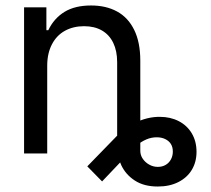

<svg xmlns="http://www.w3.org/2000/svg" viewBox="-20 -557 767 697"><path d="M489.3 -50.8V-9.8Q489.3 5.9 498 19Q506.8 32.2 521.5 40.5Q536.1 48.8 552.7 48.8Q569.3 48.8 581.5 41.5Q593.8 34.2 600.6 21.5Q607.4 8.8 607.4 -6.8Q607.4 -23.4 600.1 -34.7Q592.8 -45.9 579.6 -52.2Q566.4 -58.6 548.8 -58.6Q529.3 -58.6 511.2 -50.8Q493.2 -43 478.5 -30.8Q463.9 -18.6 446.3 1L350.6 101.6L296.9 46.9L403.3 -62.5Q424.8 -85 449.7 -100.1Q474.6 -115.2 500.5 -123.5Q526.4 -131.8 552.7 -132.8H560.5Q598.6 -132.8 628.9 -117.2Q659.2 -101.6 676.3 -72.8Q693.4 -43.9 693.4 -5.9Q693.4 31.2 676.3 59.6Q659.2 87.9 627.4 104Q595.7 120.1 552.7 120.1Q502.9 120.1 469.7 98.6Q436.5 77.1 420.4 43Q404.3 8.8 404.3 -29.3V-50.8ZM151.4 0H67.4V-530.3H148.4V-447.3H155.3Q175.8 -490.2 213.9 -513.7Q252 -537.1 310.5 -537.1Q365.2 -537.1 405.3 -515.1Q445.3 -493.2 467.3 -448.2Q489.3 -403.3 489.3 -336.9V0H405.3V-331.1Q405.3 -372.1 391.1 -401.4Q377 -430.7 350.1 -446.3Q323.2 -461.9 285.2 -461.9Q246.1 -461.9 215.8 -445.3Q185.5 -428.7 168.5 -396Q151.4 -363.3 151.4 -318.4Z"/></svg>

Font: Pretendard GOV Variable
Style: Regular
Weight: 400
Designer: Base glyphs from Inter by Rasmus Andersson; Hangul glyphs from Noto Sans CJK(Source Han Sans) by Jang Soo-young and Kang
Foundry: Kil Hyung-jin
Version: Version 1.307;Glyphs 3.2 (3192)